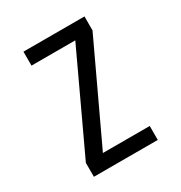

<svg xmlns="http://www.w3.org/2000/svg" viewBox="-165 -818 881 936"><g transform="rotate(-30 275.0 -350.0)"><path d="M93.5 0V-78.5L347.5 -621.5H101V-700H444.5V-621.5L189.5 -78.5H453V0Z"/></g></svg>

Font: Trispace SemiCondensed
Style: Regular
Weight: 400
Width: 4
Designer: Tyler Finck
Foundry: Etcetera Type Company
Version: Version 1.210; ttfautohint (v1.8.3)